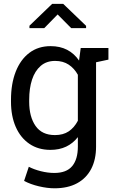

<svg xmlns="http://www.w3.org/2000/svg" viewBox="-20 -782 605 1015"><path d="M268.1 213.4Q230 213.4 185.5 202.9Q141.1 192.4 107.4 174.3L132.3 99.6Q159.2 113.8 195.8 123Q232.4 132.3 267.1 132.3Q331.5 132.3 361.6 96.2Q391.6 60.1 391.6 -6.8V-57.1Q365.7 -23.9 329.6 -6.8Q293.5 10.3 246.6 10.3Q182.1 10.3 135.3 -21.7Q88.4 -53.7 63.2 -111.1Q38.1 -168.5 38.1 -244.1V-254.4Q38.1 -339.4 63.2 -403.3Q88.4 -467.3 135.3 -502.7Q182.1 -538.1 247.6 -538.1Q297.4 -538.1 335 -518.6Q372.6 -499 397.9 -461.9L406.7 -528.3H487.8V-6.8Q487.8 61.5 462.2 110.8Q436.5 160.2 387.5 186.8Q338.4 213.4 268.1 213.4ZM270.5 -67.9Q314 -67.9 343.3 -87.6Q372.6 -107.4 391.6 -143.6V-386.7Q373 -420.4 343.3 -440.2Q313.5 -460 271.5 -460Q225.6 -460 195.1 -433.6Q164.6 -407.2 149.4 -361.1Q134.3 -314.9 134.3 -254.4V-244.1Q134.3 -164.6 168 -116.2Q201.7 -67.9 270.5 -67.9ZM473.1 -449.7 435.5 -528.3H553.2V-466.8ZM135.7 -633.3V-646L255.9 -761.7H314L435.1 -645.5V-633.3H356.4L284.7 -705.6L213.9 -633.3Z"/></svg>

Font: Roboto Slab LO
Style: Regular
Weight: 400
Designer: Google
Version: Version 2.000